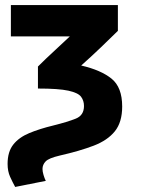

<svg xmlns="http://www.w3.org/2000/svg" viewBox="-20 -546 558 759"><path d="M40 193Q30 175 20 153Q10 131 10 102Q10 54 32.5 25.5Q55 -3 96 -20Q137 -37 191 -50Q247 -64 279.5 -77Q312 -90 312 -127Q312 -148 300.5 -163.5Q289 -179 250.5 -187.5Q212 -196 130 -196V-283Q160 -313 196.5 -346.5Q233 -380 256 -402H23V-526H446V-424Q419 -397 378 -358Q337 -319 301 -287Q379 -269 421 -235Q463 -201 463 -125Q463 -63 434 -27Q405 9 350 30Q295 51 216 69Q173 79 160.5 92Q148 105 148 122Q148 132 152 145.5Q156 159 161 169Z"/></svg>

Font: Ubuntu Sans ExtraBold
Style: Regular
Weight: 800
Designer: Dalton Maag Ltd
Foundry: Dalton Maag Ltd
Version: Version 1.006; ttfautohint (v1.8.4.7-5d5b)